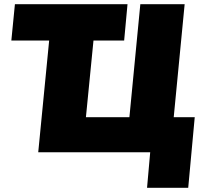

<svg xmlns="http://www.w3.org/2000/svg" viewBox="-20 -725 976 914"><path d="M695 0H162L214 -532H34L51 -705H587L571 -532H425L389 -167H596L648 -705H859L807 -167H907L876 169H680Z"/></svg>

Font: Nunito Sans Heavy Heavy
Style: Italic
Weight: 400
Italic angle: -4.541°
Designer: Vernon Adams
Foundry: Vernon Adams
Version: Version 2.002